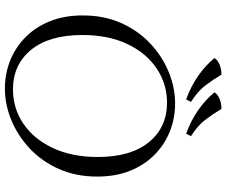

<svg xmlns="http://www.w3.org/2000/svg" viewBox="-90 -819 924 784"><g transform="rotate(90 372.0 -427.0)"><path d="M403 -680Q462 -680 515.5 -659Q569 -638 611 -597Q653 -556 677 -497Q701 -438 701 -362Q701 -275 670 -205.5Q639 -136 587 -87Q535 -38 471 -11.5Q407 15 341 15Q282 15 228.5 -6Q175 -27 133 -68Q91 -109 67 -168Q43 -227 43 -303Q43 -390 74 -459.5Q105 -529 157 -578Q209 -627 273 -653.5Q337 -680 403 -680ZM345 -18Q422 -18 484.5 -60Q547 -102 584 -180Q621 -258 621 -364Q621 -499 560.5 -573Q500 -647 399 -647Q323 -647 260 -605Q197 -563 160 -485.5Q123 -408 123 -301Q123 -166 183.5 -92Q244 -18 345 -18ZM425 -869Q445 -835 469.5 -803Q494 -771 536 -745L526 -725Q471 -745 428 -775.5Q385 -806 357 -841Q366 -855 386 -862.5Q406 -870 425 -869ZM285 -869Q305 -835 329.5 -803Q354 -771 396 -745L386 -725Q331 -745 288 -775.5Q245 -806 217 -841Q226 -855 246 -862.5Q266 -870 285 -869Z"/></g></svg>

Font: Bona Nova SC
Style: Italic
Weight: 400
Italic angle: -4°
Designer: Mateusz Machalski
Foundry: Capitalics
Version: Version 4.001; ttfautohint (v1.8.4.7-5d5b)